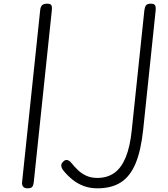

<svg xmlns="http://www.w3.org/2000/svg" viewBox="-20 -1024 914 1044"><path d="M130.5 0Q113.5 0 106 -8.8Q98.5 -17.5 100 -33L198.5 -969Q200.5 -986.5 208.5 -995.2Q216.5 -1004 236.5 -1004Q249.5 -1004 255.2 -999.8Q261 -995.5 262 -986.8Q263 -978 261.5 -964.5L163.5 -32.5Q162.5 -21 157 -10.5Q151.5 0 130.5 0ZM509.5 0Q469 0 435.5 -12.5Q402 -25 374.5 -47Q347 -69 324.5 -97Q314.5 -110 313.2 -122.2Q312 -134.5 324 -145.5Q331 -153 338.5 -154Q346 -155 354 -150.8Q362 -146.5 369.5 -136.5Q385.5 -116.5 404.8 -98.2Q424 -80 449.8 -68.2Q475.5 -56.5 509.5 -56.5Q562.5 -56.5 600.8 -83.2Q639 -110 663 -167.2Q687 -224.5 696.5 -316.5L765 -968Q767 -984.5 773.5 -994.2Q780 -1004 800 -1004Q813 -1004 819 -999.5Q825 -995 826.2 -986Q827.5 -977 826 -963.5L758.5 -318.5Q746.5 -205 717 -134.8Q687.5 -64.5 636.8 -32.2Q586 0 509.5 0Z"/></svg>

Font: Edu NSW ACT Cursive
Style: Regular
Weight: 400
Designer: Tina and Corey Anderson, Eben Sorkin, Mirko Velimirovic
Foundry: Sorkin Type Co.
Version: Version 2.000